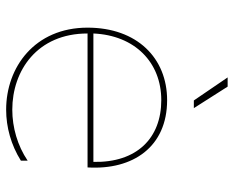

<svg xmlns="http://www.w3.org/2000/svg" viewBox="-88 -669 761 625"><g transform="rotate(90 292.5 -356.5)"><path d="M337 4C394 4 452 -12 503 -44V-66C454 -33 395 -16 337 -16C210 -16 89 -97 89 -261H525C534 -409 458 -520 306 -520C169 -520 70 -422 70 -261C70 -89 199 4 337 4ZM507 -280H89C95 -415 183 -501 306 -501C430 -501 510 -421 507 -280ZM332 -607 262 -717H232L307 -607Z"/></g></svg>

Font: Chess Sans Thin
Style: Regular
Weight: 100
Designer: Wolf Bōese
Foundry: Wolf Bōese
Version: Version 7.223;Glyphs 3.3 (3306)